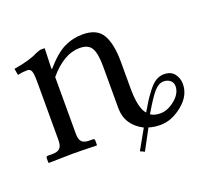

<svg xmlns="http://www.w3.org/2000/svg" viewBox="-97 -565 856 780"><g transform="rotate(-20 331.0 -174.5)"><path d="M363.8 -291Q363.8 -346.2 350.3 -370.1Q336.9 -394 298.8 -394Q231 -394 166 -316.9V-70.8Q166 -47.9 175.5 -37.4Q185.1 -26.9 209 -26.9H223.1Q231 -26.9 231 -19V0L229 2Q166 0 127 0L22.9 2L21 0V-19Q21 -26.9 28.8 -26.9H47.9Q71.8 -26.9 81.3 -37.4Q90.8 -47.9 90.8 -70.8V-320.8Q90.8 -358.9 85.9 -370.4Q81.1 -381.8 68.8 -381.8Q47.9 -381.8 26.9 -377L22 -404.8Q93.8 -417 125 -434.1Q143.1 -441.9 150.9 -441.9H166L163.1 -353H166Q210.9 -404.8 248.5 -423.3Q286.1 -441.9 329.1 -441.9Q392.1 -441.9 415 -400.9Q438 -359.9 438 -284.2V-170.9Q438 -83 463.9 -55.2Q480 -83 490 -98.4Q500 -113.8 516.6 -135.5Q533.2 -157.2 549.6 -167Q565.9 -176.8 584 -176.8Q614.7 -176.8 629.4 -157.5Q644 -138.2 644 -113.8Q644 -63 597.4 -25.4Q550.8 12.2 502.9 12.2Q473.1 12.2 452.1 4.9L404.8 92.8L386.2 84L434.1 -1Q364.3 -37.1 363.8 -109.9ZM476.1 -43Q493.2 -31.7 519 -32.2Q549.8 -32.2 581.3 -58.1Q612.8 -84 612.8 -115.2Q612.8 -131.3 601.3 -140.6Q589.8 -149.9 573.2 -149.9Q552.2 -149.9 532.2 -127.4Q512.2 -105 476.1 -43Z"/></g></svg>

Font: Biolilbert
Style: Regular
Weight: 400
Designer: Philipp H. Poll
Foundry: Philipp H. Poll
Version: Version 1.1.0